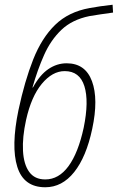

<svg xmlns="http://www.w3.org/2000/svg" viewBox="-20 -780 497 810"><path d="M171 10Q80 10 53 -76Q26 -162 58 -316Q84 -438 120 -529Q156 -620 212.5 -675Q269 -730 358 -746Q379 -750 403.5 -753.5Q428 -757 455 -760L457 -727Q428 -723 404 -719.5Q380 -716 357 -712Q284 -697 239 -654Q194 -611 166 -548Q138 -485 117 -411H119Q148 -464 184 -488.5Q220 -513 261 -513Q340 -513 368 -437.5Q396 -362 369 -236Q344 -118 293 -54Q242 10 171 10ZM171 -23Q228 -23 269 -79Q310 -135 333 -241Q356 -353 336 -416.5Q316 -480 253 -480Q201 -480 156.5 -426.5Q112 -373 90 -274Q74 -201 77 -144Q80 -87 103 -55Q126 -23 171 -23Z"/></svg>

Font: Noto Sans Condensed ExtraLight
Style: Italic
Weight: 200
Width: 3
Italic angle: -12°
Designer: Monotype Design Team
Foundry: Monotype Imaging Inc.
Version: Version 2.013; ttfautohint (v1.8.4.7-5d5b)